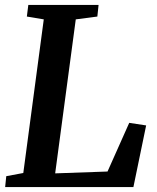

<svg xmlns="http://www.w3.org/2000/svg" viewBox="-20 -763 640 783"><path d="M1 0 5.5 -44.5 75 -57.5 158.5 -684 89.5 -695.5 95.5 -743H382L377 -695.5L289 -684L205 -56L418.5 -63.5L507 -262L576 -251.5L524 0Z"/></svg>

Font: Merriweather SemiBold
Style: Italic
Weight: 600
Italic angle: -7.8°
Version: Version 2.101